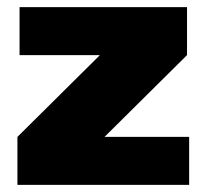

<svg xmlns="http://www.w3.org/2000/svg" viewBox="-20 -520 581 540"><path d="M512 -135V0H29V-135L261 -365H35V-500H506V-365L274 -135Z"/></svg>

Font: Exo 2.0 Black
Style: Regular
Weight: 900
Designer: Natanael Gama
Version: Version 1.001;PS 001.001;hotconv 1.0.70;makeotf.lib2.5.58329